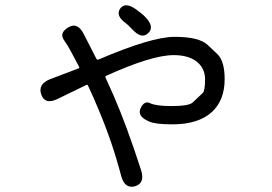

<svg xmlns="http://www.w3.org/2000/svg" viewBox="-20 -647 1040 735"><path d="M497 66Q458 77 444 27Q411 -100 358 -226Q348 -250 338 -273L317 -319Q315 -324 311 -322L200 -268Q152 -245 138 -285Q124 -325 172 -344L280 -385Q285 -387 283 -391L251 -451Q240 -472 226 -492Q205 -520 241 -542Q277 -564 301 -516L349 -422Q352 -417 357 -419Q560 -506 648 -506Q742 -506 775 -475Q794 -457 813 -439Q840 -412 840 -344Q840 -264 792 -219Q740 -171 640 -171Q576 -171 553 -181Q504 -201 518 -232Q532 -263 554.5 -252Q577 -241 636 -241Q704 -241 718 -255Q737 -273 756 -291Q765 -299 765 -344Q765 -381 739 -406Q707 -436 645 -436Q561 -436 387 -357Q382 -355 384 -350L415 -281Q465 -166 520 4Q536 54 497 66ZM547 -520Q522 -496 487 -534Q468 -554 463 -557Q421 -587 440 -614Q459 -641 501 -611Q526 -593 537 -581Q573 -543 547 -520Z"/></svg>

Font: Resource Han Rounded HK
Style: Regular
Weight: 400
Designer: Cyano Hao (round all glyphs); Ryoko NISHIZUKA  (kana, bopomofo & ideographs); Paul D. Hunt (Latin, Greek & Cyrillic); Sa
Foundry: Cyano Hao
Version: 0.990